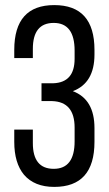

<svg xmlns="http://www.w3.org/2000/svg" viewBox="-20 -727 427 754"><path d="M351 -531V-513Q351 -401 266 -369Q351 -337 351 -224V-170Q351 7 193 7Q115 7 74 -41Q36 -87 36 -170V-218H109V-165Q109 -64 191 -64Q273 -64 273 -172V-226Q273 -327 185 -330H143V-400H189Q273 -403 273 -496V-528Q273 -637 191 -637Q109 -637 109 -535V-499H36V-531Q36 -707 193 -707Q351 -707 351 -531Z"/></svg>

Font: Adderley Regular
Style: Regular
Weight: 400
Designer: gorohovskiy
Version: Version 1.003 November 13, 2017